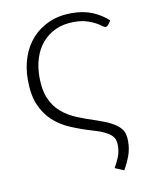

<svg xmlns="http://www.w3.org/2000/svg" viewBox="-78 -563 611 791"><g transform="rotate(-10 227.0 -168.0)"><path d="M415.5 -431Q413 -428.5 410.8 -426.8Q408.5 -425 404.5 -425Q399.5 -425 391 -431.8Q382.5 -438.5 368 -446.5Q353.5 -454.5 331.8 -461.2Q310 -468 279 -468Q236 -468 202.8 -453Q169.5 -438 146.5 -411.2Q123.5 -384.5 111.8 -348Q100 -311.5 100 -268.5Q100 -214.5 115.5 -178.8Q131 -143 158.2 -119.5Q185.5 -96 222.2 -80.8Q259 -65.5 302 -52Q338 -40 360 -28.2Q382 -16.5 394 -4Q406 8.5 410 22.5Q414 36.5 414 53Q414 87 403.5 115.2Q393 143.5 377.5 170L340 154Q351 135.5 360.2 113.2Q369.5 91 369.5 64Q369.5 52 366.5 41.8Q363.5 31.5 354 22Q344.5 12.5 326.2 3.5Q308 -5.5 278 -14Q230 -28 188.5 -45.8Q147 -63.5 116.5 -91.8Q86 -120 68.5 -161.8Q51 -203.5 51 -266Q51 -316.5 66 -360.2Q81 -404 110 -436.2Q139 -468.5 180.8 -487Q222.5 -505.5 276.5 -505.5Q325 -505.5 362.5 -490Q400 -474.5 428 -448Z"/></g></svg>

Font: Lato 2
Style: Regular
Weight: 300
Designer: Lukasz Dziedzic with Adam Twardoch and Botio Nikoltchev
Foundry: tyPoland Lukasz Dziedzic
Version: Version 2.015; 2015-08-06; http://www.latofonts.com/